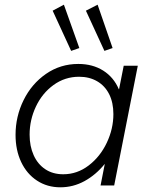

<svg xmlns="http://www.w3.org/2000/svg" viewBox="-20 -798 632 826"><path d="M46.9 -217.8Q46.9 -296.9 81.5 -367.2Q116.2 -437.5 178 -480.2Q239.7 -522.9 316.9 -522.9Q378.4 -522.9 423.8 -494.4Q469.2 -465.8 491.2 -414.1H492.2L512.2 -515.1H572.8L471.2 0H412.6L430.7 -92.3H430.2Q392.6 -45.9 343.8 -19Q294.9 7.8 239.7 7.8Q183.1 7.8 139.2 -21Q95.2 -49.8 71 -101.1Q46.9 -152.3 46.9 -217.8ZM467.8 -307.1Q467.8 -356.9 449.5 -393.1Q431.2 -429.2 397.7 -448.5Q364.3 -467.8 320.3 -467.8Q259.3 -467.8 210.4 -432.4Q161.6 -397 134.5 -339.6Q107.4 -282.2 107.4 -218.8Q107.4 -168.9 124.8 -130.4Q142.1 -91.8 174.6 -70.1Q207 -48.3 252 -48.3Q312 -48.3 361.6 -86.2Q411.1 -124 439.5 -184.1Q467.8 -244.1 467.8 -307.1ZM206.5 -752 254.9 -777.8 321.3 -591.3 286.1 -579.1ZM349.6 -752 399.9 -777.8 464.4 -591.3 429.2 -579.1Z"/></svg>

Font: Reddit Sans Chocolate Light
Style: Italic
Weight: 300
Italic angle: -11.25°
Designer: Stephen Hutchings
Version: Version 1.013